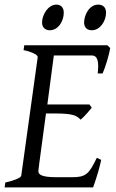

<svg xmlns="http://www.w3.org/2000/svg" viewBox="-20 -811 501 831"><path d="M143 -565V-562L72 -51C71 -41 39 -29 3 -21L0 0H383C400 -47 412 -90 418 -119L399 -128C365 -57 351 -44 292 -44H226C160 -44 146 -55 146 -71C146 -76 146 -74 179 -320H213C298 -320 311 -311 329 -293C345 -306 373 -339 377 -345L367 -359H185L213 -571H377C394 -571 405 -560 405 -524C405 -516 404 -505 403 -493H424C436 -519 453 -576 457 -603L445 -615H85L82 -594C110 -589 143 -575 143 -565ZM224 -791C187 -791 162 -745 162 -714C162 -687 182 -680 195 -680C234 -680 256 -722 256 -756C256 -782 240 -791 224 -791ZM405 -791C364 -791 344 -742 344 -714C344 -699 351 -680 377 -680C414 -680 439 -721 439 -756C439 -784 420 -791 405 -791Z"/></svg>

Font: Temporarium
Style: Italic
Weight: 400
Italic angle: -7°
Version: Version 1.1